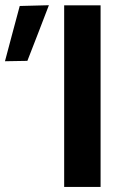

<svg xmlns="http://www.w3.org/2000/svg" viewBox="-122 -734 496 754"><path d="M130 0V-713H273V0ZM-102.5 -493.5Q-88 -548 -73.5 -602.5Q-59 -657 -44.5 -710.5L70 -713.5Q48.5 -657.5 27.5 -603Q6.5 -548.5 -14.5 -495Z"/></svg>

Font: Heraclito SemiBold
Style: Regular
Weight: 600
Designer: Kostas Bartsokas (font) & Cristiano Sobral (main changes)
Foundry: Kostas Bartsokas (font) & Cristiano Sobral (main changes)
Version: Version 1.00;July 8, 2020;FontCreator 13.0.0.2655 64-bit